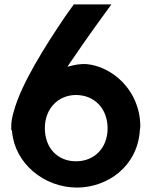

<svg xmlns="http://www.w3.org/2000/svg" viewBox="-20 -860 694 869"><path d="M31 -270H34L35 -261C48 -123 176 -11 330 -11C467 -12 603 -107 613 -271V-272C614 -278 615 -284 615 -289C614 -453 486 -560 371 -570C348 -571 326 -568 310 -564L285 -558L300 -580C337 -635 376 -690 413 -742L484 -840H314C302 -823 288 -803 274 -784C187 -655 75 -480 42 -354C35 -331 31 -310 31 -290ZM183 -280C183 -368 243 -430 324 -430C407 -430 467 -369 467 -279C467 -191 408 -130 324 -130C240 -130 183 -191 183 -280Z"/></svg>

Font: Rabbid Highway Sign IV
Style: Obl
Weight: 400
Foundry: Cannot Into Space Fonts
Version: Version 0.277